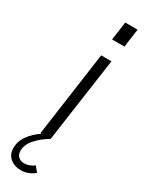

<svg xmlns="http://www.w3.org/2000/svg" viewBox="-276 -727 729 969"><g transform="rotate(30 89.0 -242.5)"><path d="M112.5 -493H172.5L102.5 0Q60 24.5 30.2 57.8Q0.5 91 0.5 127Q0.5 150 14.2 161.8Q28 173.5 48.5 173.5Q62.5 173.5 77 168.2Q91.5 163 104.5 153L129 182.5Q94 212 51 212Q12.5 212 -12.5 190.8Q-37.5 169.5 -37.5 132.5Q-37.5 92.5 -12 58Q13.5 23.5 50.5 0H43.5ZM135 -697H207L192 -590H120Z"/></g></svg>

Font: HK Grotesk Light
Style: Italic
Weight: 300
Italic angle: -16°
Designer: Alfredo Marco Pradil
Foundry: Hanken Design Co.
Version: Version 3.001